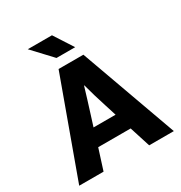

<svg xmlns="http://www.w3.org/2000/svg" viewBox="-187 -950 1026 1086"><g transform="rotate(-30 326.0 -407.0)"><path d="M150 -814H308L388 -690H266ZM245 -630H407L634 0H473L430 -135H218L175 0H16ZM251 -245H395L371 -321Q359 -358 346.5 -400Q334 -442 325 -477H323Q313 -442 300 -401Q287 -360 275 -321Z"/></g></svg>

Font: Mukta Vaani ExtraBold
Style: Regular
Weight: 800
Designer: Noopur Datye, Girish Dalvi, Yashodeep Gholap, Pallavi Karambelkar
Foundry: Ek Type
Version: Version 2.538;PS 1.000;hotconv 16.6.51;makeotf.lib2.5.65220;